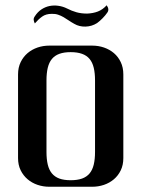

<svg xmlns="http://www.w3.org/2000/svg" viewBox="-20 -712 565 732"><path d="M331.5 -538.1Q355 -538.1 376.5 -530.8Q397.9 -523.4 414.3 -509.5Q430.7 -495.6 440.4 -475.1Q450.2 -454.6 450.2 -428.2V-109.4Q450.2 -83 440.4 -62.7Q430.7 -42.5 414.3 -28.6Q397.9 -14.6 376.5 -7.3Q355 0 331.5 0H168Q144.5 0 123 -7.3Q101.6 -14.6 85.2 -28.6Q68.8 -42.5 58.8 -62.7Q48.8 -83 48.8 -109.4V-428.2Q48.8 -454.6 58.8 -475.1Q68.8 -495.6 85.2 -509.5Q101.6 -523.4 123 -530.8Q144.5 -538.1 168 -538.1ZM157.2 -132.8Q157.2 -105 162.1 -84.5Q167 -64 178 -50.8Q189 -37.6 206.5 -31.2Q224.1 -24.9 249.5 -24.9Q274.9 -24.9 292.7 -31.2Q310.5 -37.6 321.5 -50.8Q332.5 -64 337.4 -84.5Q342.3 -105 342.3 -132.8V-405.3Q342.3 -433.1 337.4 -453.6Q332.5 -474.1 321.5 -487.3Q310.5 -500.5 292.7 -506.8Q274.9 -513.2 249.5 -513.2Q224.1 -513.2 206.5 -506.8Q189 -500.5 178 -487.3Q167 -474.1 162.1 -453.6Q157.2 -433.1 157.2 -405.3ZM112.8 -649.9Q123 -666 137.5 -675.8Q151.9 -685.5 168.5 -689Q185.1 -692.4 202.4 -689.9Q219.7 -687.5 235.4 -679.7Q253.4 -670.4 271.5 -665.3Q289.6 -660.2 312 -660.2Q335 -661.1 353.3 -668.2Q371.6 -675.3 386.7 -691.9Q397.9 -676.3 389.2 -664.1Q381.8 -653.3 371.3 -642.6Q360.8 -631.8 350.1 -624Q330.1 -611.3 306.2 -610.6Q282.2 -609.9 263.2 -621.1Q252.4 -627 242.4 -633.8Q232.4 -640.6 222.4 -646.5Q212.4 -652.3 201.4 -656Q190.4 -659.7 177.2 -659.2Q155.3 -659.2 140.6 -648.7Q126 -638.2 112.8 -622.6Q108.9 -629.9 108.4 -636.5Q107.9 -643.1 112.8 -649.9Z"/></svg>

Font: Unique
Style: Regular
Weight: 400
Designer: Anna Pocius (aka Artmaker)
Foundry: Anna Pocius
Version: Version 1.000 2013 initial release